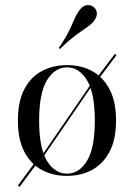

<svg xmlns="http://www.w3.org/2000/svg" viewBox="-20 -684 530 759"><path d="M140.3 -48.4 134.7 -53.2 348.4 -364.5 353.2 -358.9ZM57.3 54.8 50.8 49.2 125.8 -52.4 132.3 -46ZM362.9 -362.9 357.3 -369.4 433.9 -471 440.3 -465.3ZM244.4 11.3Q189.5 11.3 145.6 -12.1Q101.6 -35.5 76.2 -83.9Q50.8 -132.3 50.8 -207.3Q50.8 -283.1 76.2 -331.5Q101.6 -379.8 145.6 -403.2Q189.5 -426.6 245.2 -426.6Q300.8 -426.6 344 -403.2Q387.1 -379.8 412.9 -331.5Q438.7 -283.1 438.7 -207.3Q438.7 -132.3 412.9 -83.9Q387.1 -35.5 343.5 -12.1Q300 11.3 244.4 11.3ZM245.2 2.4Q292.7 2.4 323.8 -48Q354.8 -98.4 354.8 -207.3Q354.8 -316.1 323.8 -366.9Q292.7 -417.7 245.2 -417.7Q196.8 -417.7 165.7 -366.9Q134.7 -316.1 134.7 -207.3Q134.7 -98.4 165.7 -48Q196.8 2.4 245.2 2.4ZM216.9 -490.3 212.1 -494.4Q240.3 -535.5 253.6 -563.3Q266.9 -591.1 275.4 -610.9Q283.9 -630.6 295.2 -645.2Q308.9 -662.1 324.2 -663.7Q339.5 -665.3 350.8 -655.6Q362.1 -646.8 362.9 -631.5Q363.7 -616.1 350 -599.2Q341.1 -588.7 329 -579.8Q316.9 -571 300.8 -560.1Q284.7 -549.2 264.1 -532.7Q243.5 -516.1 216.9 -490.3Z"/></svg>

Font: Playfair 144pt
Style: Regular
Weight: 400
Designer: Claus Eggers Sørensen
Foundry: Claus Eggers Sørensen
Version: Version 2.001;gftools[0.9.30]